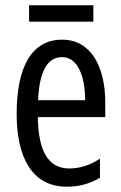

<svg xmlns="http://www.w3.org/2000/svg" viewBox="-20 -696 458 726"><path d="M333 -676H90V-614H333ZM215 -546C102 -546 43 -447 43 -265C43 -109 96 10 233 10C279 10 320 -1 358 -24V-96C318 -70 281 -59 242 -59C163 -59 125 -123 123 -253H378V-309C378 -442 325 -546 215 -546ZM215 -480C275 -480 302 -405 302 -317H124C129 -428 160 -480 215 -480Z"/></svg>

Font: Noto Sans Sinhala ExtraCondensed
Style: Regular
Weight: 400
Width: 2
Designer: Jelle Bosma - Monotype Design Team
Foundry: Monotype Imaging Inc.
Version: Version 2.006